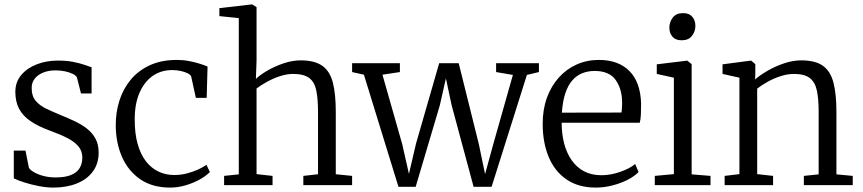

<svg xmlns="http://www.w3.org/2000/svg" viewBox="-20 -839 3911 870"><path d="M221.5 11Q190.5 11 154.8 4Q119 -3 88.8 -12.8Q58.5 -22.5 42.5 -31V-156.5H95.5L111 -78.5Q117.5 -68 135.8 -57.8Q154 -47.5 179 -41.2Q204 -35 231.5 -35Q275 -35 301.8 -46Q328.5 -57 340.8 -77.2Q353 -97.5 353 -125Q353 -154 336.2 -174.8Q319.5 -195.5 286.5 -212.8Q253.5 -230 203.5 -248Q152 -267 117.8 -290.5Q83.5 -314 66.5 -346Q49.5 -378 49.5 -423Q49.5 -467 76 -498.8Q102.5 -530.5 146.5 -547.5Q190.5 -564.5 242 -564.5Q281.5 -564.5 312 -558.5Q342.5 -552.5 363.5 -545Q384.5 -537.5 395 -534V-415.5H347L328.5 -488.5Q323.5 -497.5 309 -504.5Q294.5 -511.5 274.8 -515.8Q255 -520 234 -520Q201.5 -520.5 176.5 -510.5Q151.5 -500.5 137.5 -482.8Q123.5 -465 123.5 -440.5Q123.5 -403 142.5 -381.2Q161.5 -359.5 191.5 -345.5Q221.5 -331.5 254 -318Q287 -304.5 318 -290Q349 -275.5 373.5 -256.5Q398 -237.5 412.5 -211.2Q427 -185 427 -147.5Q427 -98 401.2 -62.5Q375.5 -27 329 -8Q282.5 11 221.5 11Z M751 11Q671 11 616.2 -26.2Q561.5 -63.5 533.2 -127.2Q505 -191 504.5 -270Q504 -329 521 -382.8Q538 -436.5 572.5 -478Q607 -519.5 659.2 -543.5Q711.5 -567.5 781.5 -567.5Q810 -567.5 837.2 -562.2Q864.5 -557 886.2 -550Q908 -543 920.5 -537.5L916.5 -395.5H867.5L846.5 -491.5Q845 -499 832 -506Q819 -513 800 -517.2Q781 -521.5 760.5 -521.5Q709.5 -521.5 671.5 -494.8Q633.5 -468 612 -418.2Q590.5 -368.5 590.5 -300Q590 -235.5 603.5 -187.5Q617 -139.5 641.2 -108.2Q665.5 -77 698.2 -61.5Q731 -46 769 -46Q799.5 -46 827.2 -53.2Q855 -60.5 877.8 -71Q900.5 -81.5 915.5 -92L931 -59.5Q913 -41 883.8 -25Q854.5 -9 820 1Q785.5 11 751 11Z M1062 -49V-757L974 -766V-802L1120.5 -819H1123L1142.5 -806.5V-565L1139.5 -481.5Q1158 -499.5 1191.5 -519Q1225 -538.5 1265 -552Q1305 -565.5 1342.5 -565.5Q1405.5 -565.5 1440.2 -541Q1475 -516.5 1488.2 -465Q1501.5 -413.5 1501.5 -332V-49.5L1575.5 -42V0H1354.5V-42L1421 -49.5V-333Q1421 -390.5 1413.2 -428.8Q1405.5 -467 1381.2 -485.5Q1357 -504 1308 -504Q1280 -504 1249.8 -494.2Q1219.5 -484.5 1191.5 -469.2Q1163.5 -454 1142.5 -438V-50L1215 -42V0H995.5V-42Z M1575.5 -512.5V-552.5H1792V-512.5L1713 -500.5L1802.5 -186L1833 -51L1865 -188L1970 -552.5H2058.5L2149.5 -187L2178 -50L2215.5 -187L2304 -499.5L2228 -512.5V-552.5H2422V-512.5L2367.5 -499.5L2207.5 7.5H2126L2026.5 -362L2000.5 -484L1973 -362L1863.5 7.5H1785.5L1629 -500.5Z M2679.5 11Q2601 11 2547.2 -25.8Q2493.5 -62.5 2466.2 -127.8Q2439 -193 2439 -278Q2439 -343 2458.2 -396Q2477.5 -449 2512 -487.5Q2546.5 -526 2593 -546.8Q2639.5 -567.5 2693.5 -567.5Q2782 -567.5 2832 -517.2Q2882 -467 2885 -370Q2885 -341.5 2884 -320.2Q2883 -299 2879 -283H2525Q2525 -232.5 2536.2 -189.2Q2547.5 -146 2570 -113.5Q2592.5 -81 2626.2 -63Q2660 -45 2704.5 -45Q2747.5 -45 2791.2 -60.5Q2835 -76 2858 -96L2873.5 -59.5Q2854.5 -40 2823.8 -24.2Q2793 -8.5 2755.2 1.2Q2717.5 11 2679.5 11ZM2526 -328.5 2796 -329Q2797.5 -337 2798.2 -350.5Q2799 -364 2799 -373Q2799 -435 2770 -476.2Q2741 -517.5 2674.5 -517.5Q2644 -517.5 2618.2 -507.2Q2592.5 -497 2573 -474.5Q2553.5 -452 2541.5 -416Q2529.5 -380 2526 -328.5Z M2947 0V-42L3033.5 -50V-487L2956 -504V-547.5L3091.5 -564H3094.5L3114 -548.5V-49L3199.5 -42V0ZM3068 -656.5Q3041 -656.5 3027 -672.8Q3013 -689 3013 -714Q3013 -738.5 3028.2 -759Q3043.5 -779.5 3075 -779.5H3076Q3103 -779.5 3117 -763Q3131 -746.5 3131 -722Q3131 -697 3115.8 -676.8Q3100.5 -656.5 3069 -656.5Z M3330.5 -50V-487L3254 -504V-547.5L3379.5 -564H3384L3402.5 -548.5V-504.5L3401.5 -479Q3423 -498 3457.8 -518.2Q3492.5 -538.5 3532.8 -552Q3573 -565.5 3610.5 -565.5Q3675.5 -565.5 3709.8 -540.2Q3744 -515 3757 -463.2Q3770 -411.5 3770 -332V-49L3844 -42V0H3622.5V-42L3689.5 -49V-333Q3689.5 -390.5 3681.5 -428.5Q3673.5 -466.5 3649.5 -485.2Q3625.5 -504 3577.5 -504Q3548.5 -504 3518 -494.2Q3487.5 -484.5 3459.5 -469Q3431.5 -453.5 3411 -437.5V-50L3483 -42V0H3263.5V-42Z"/></svg>

Font: Merriweather 24pt Light
Style: Regular
Weight: 300
Designer: Eben Sorkin
Foundry: Eben Sorkin
Version: Version 2.100